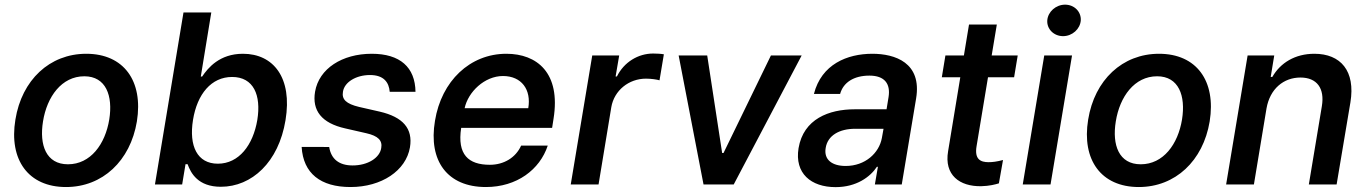

<svg xmlns="http://www.w3.org/2000/svg" viewBox="-20 -780 5786 812"><path d="M259.2 11C413.7 11 531.2 -99.8 558.9 -266.3C586.6 -437.9 503.2 -552.6 344.8 -552.6C190 -552.6 72.1 -441.8 45.1 -274.1C17 -103.7 100.1 11 259.2 11ZM161.9 -266.7C178.6 -371.1 240.8 -457.4 336.6 -457.4C428.3 -457.4 458.1 -375 442.1 -274.9C425.1 -170.1 362.9 -85.2 267.4 -85.2C175.1 -85.2 145.6 -166.5 161.9 -266.7Z M635.3 0H750.4L764.6 -85.6H773.4C786.9 -47.9 817.5 9.9 914.1 9.9C1044.7 9.9 1158.4 -93.8 1187.5 -271.7C1217.3 -451.3 1136.4 -552.6 1007.5 -552.6C908.4 -552.6 859.7 -492.9 834.9 -456.3H829.2L873.6 -727.3H756ZM796.2 -272.7C813.9 -382.5 873.9 -454.5 961.6 -454.5C1052.6 -454.5 1085.2 -377.5 1068.2 -272.7C1050.4 -166.9 990.8 -87.7 901.3 -87.7C814.3 -87.7 778.4 -162.3 796.2 -272.7Z M1628.2 -391.7H1737.2C1735.8 -495.7 1671.9 -552.6 1552.2 -552.6C1426.8 -552.6 1329.2 -489.7 1312.5 -392.4C1299 -312.5 1340.2 -259.2 1440.3 -236.9L1529.1 -216.6C1579.2 -205.3 1598 -185.7 1592.3 -154.1C1586.3 -112.9 1535.9 -79.9 1470.2 -80.3C1414.4 -80.6 1380.3 -106.9 1372.2 -158.4L1255.7 -158.7C1262.4 -46.5 1335.9 11 1462.4 11C1593.4 11 1697.1 -57.9 1713.8 -157C1726.9 -236.5 1683.9 -285.2 1585.9 -307.9L1498.6 -327.8C1443.9 -340.9 1424.7 -359.7 1430.4 -392C1436.4 -432.9 1486.2 -462.7 1544.7 -462.7C1603.3 -462.7 1625 -431.5 1628.2 -391.7Z M2034.8 11C2165.8 11 2262.8 -62.5 2296.5 -164.1H2183.9C2160.9 -112.9 2110.4 -83.1 2051.8 -83.1C1960.9 -83.1 1913 -126.1 1930.4 -239.3H2315L2321 -277.7C2352.3 -472.3 2250.7 -552.6 2121.4 -552.6C1967.7 -552.6 1846.9 -437.5 1819.6 -269.2C1790.8 -99.1 1872.5 11 2034.8 11ZM1945 -322.4C1959.5 -391 2029.1 -458.5 2107.2 -458.5C2185.7 -458.5 2227.6 -400.9 2214.1 -322.4Z M2393.8 0H2511.4L2565.3 -326.7C2577.4 -397.4 2639.2 -447.4 2712 -447.4C2734.4 -447.4 2759.6 -443.5 2769.2 -440.3L2787.6 -550.4C2775.9 -552.6 2756.4 -553.6 2742.2 -553.6C2679 -553.6 2619 -517.4 2589.1 -456.7H2583.5L2598.7 -545.5H2484.7Z M3370.4 -545.5H3240.4L3039.8 -132.8H3034.1L2970.9 -545.5H2850.1L2955.3 0H3083.1Z M3513.8 11.4C3601.9 11.4 3660.2 -31.6 3688.6 -74.6H3692.8L3680 0H3793.7L3854.4 -363.6C3879.6 -515.3 3764.6 -552.6 3669.4 -552.6C3562.9 -552.6 3454.2 -508.2 3422.2 -382.8H3533C3546.2 -430.8 3590.2 -460.2 3657 -460.2C3720.9 -460.2 3746.8 -426.1 3737.9 -369.7L3729.4 -317.8H3594.8C3485.8 -317.8 3378.2 -277 3357.2 -153.4C3339.8 -46.5 3410.2 11.4 3513.8 11.4ZM3471.9 -154.1C3480.1 -207.4 3530.2 -235.4 3596.9 -235.4H3716.6L3709.5 -196C3697.8 -132.8 3639.2 -78.1 3556.5 -78.1C3499.3 -78.1 3463.4 -104.4 3471.9 -154.1Z M4284.1 -545.5H4174L4195.7 -676.1H4078.1L4056.5 -545.5H3978.3L3963.1 -453.1H4041.2L3989.7 -140.6C3972.3 -39.8 4038.4 9.2 4129.6 7.5C4164.4 6.7 4189.6 0 4204.5 -4.6L4221.9 -103.3C4197.1 -96.6 4177.6 -94.1 4161.2 -94.1C4127.5 -94.1 4100.5 -105.5 4110.1 -161.9L4158.4 -453.1H4268.8Z M4305.4 0H4422.9L4513.8 -545.5H4396.3ZM4409.1 -693.9C4406.6 -657.3 4436.8 -627.1 4475.9 -627.1C4514.6 -627.1 4548.3 -657.3 4550.8 -693.9C4552.9 -730.5 4523.4 -760.3 4484.4 -760.3C4445.7 -760.3 4411.9 -730.5 4409.1 -693.9Z M4796.2 11C4950.6 11 5068.2 -99.8 5095.9 -266.3C5123.6 -437.9 5040.1 -552.6 4881.7 -552.6C4726.9 -552.6 4609 -441.8 4582 -274.1C4554 -103.7 4637.1 11 4796.2 11ZM4698.9 -266.7C4715.6 -371.1 4777.7 -457.4 4873.6 -457.4C4965.2 -457.4 4995 -375 4979 -274.9C4962 -170.1 4899.9 -85.2 4804.3 -85.2C4712 -85.2 4682.5 -166.5 4698.9 -266.7Z M5336.3 -321.7C5350.9 -404.5 5408.7 -452.1 5479.8 -452.1C5549.4 -452.1 5583.1 -406.6 5570.3 -330.6L5515.3 0H5632.8L5691.1 -346.9C5713.1 -480.1 5649.9 -552.6 5538.7 -552.6C5457 -552.6 5394.9 -514.2 5360.8 -454.5H5354L5369 -545.5H5256.4L5165.5 0H5283Z"/></svg>

Font: Magic Ui Pro Semi Bold
Style: Italic
Weight: 600
Italic angle: -9.39999°
Designer: Stefan Endress, Andreas Faust
Version: Version 1.000;FEAKit 1.0